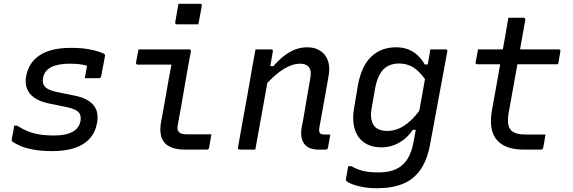

<svg xmlns="http://www.w3.org/2000/svg" viewBox="-20 -794 3040 1019"><path d="M357 -540Q409 -540 446.5 -533.5Q484 -527 507 -519Q530 -511 535 -506Q537 -504 537.5 -501.5Q538 -499 537 -496L517 -389Q516 -384 513 -381.5Q510 -379 505 -379Q486 -379 467.5 -379Q449 -379 430 -379L432 -389Q434 -404 437 -418Q440 -432 442 -445Q422 -451 399.5 -453.5Q377 -456 348 -456Q317 -456 292.5 -451Q268 -446 250.5 -437Q233 -428 222.5 -414Q212 -400 209 -382Q205 -363 210 -348.5Q215 -334 231.5 -323.5Q248 -313 280 -306L369 -288Q423 -278 453 -257Q483 -236 492.5 -207Q502 -178 495 -141Q486 -92 456 -58.5Q426 -25 376 -8.5Q326 8 256 8Q198 8 154 -0.5Q110 -9 82.5 -22Q55 -35 44 -44Q43 -46 42.5 -48Q42 -50 42 -53Q46 -75 49.5 -92Q53 -109 55 -127H71Q97 -110 125 -98.5Q153 -87 186.5 -81Q220 -75 265 -75Q312 -75 341.5 -84.5Q371 -94 387 -111Q403 -128 407 -150Q410 -170 405.5 -184.5Q401 -199 382 -209.5Q363 -220 327 -227L239 -245Q191 -255 162 -275.5Q133 -296 122.5 -325.5Q112 -355 119 -391Q126 -427 144.5 -455Q163 -483 192.5 -502Q222 -521 263 -530.5Q304 -540 357 -540Z M715 -532Q760 -532 804.5 -532Q849 -532 894 -532Q939 -532 984 -532Q987 -532 989 -531Q991 -530 992.5 -527.5Q994 -525 993 -521Q984 -473 975.5 -426Q967 -379 959 -331Q951 -283 942.5 -235Q934 -187 925 -139Q921 -121 922 -110.5Q923 -100 931 -92Q937 -86 947.5 -83.5Q958 -81 976 -81Q1002 -81 1031.5 -81Q1061 -81 1086 -81H1102Q1099 -63 1096 -46Q1093 -29 1090 -11Q1089 -5 1085.5 -2.5Q1082 0 1077 0Q1071 0 1052 0Q1033 0 1008.5 0Q984 0 963 0Q920 0 892.5 -10.5Q865 -21 850.5 -40Q836 -59 832.5 -85Q829 -111 834 -142Q842 -182 848.5 -220.5Q855 -259 862 -297.5Q869 -336 875.5 -374.5Q882 -413 890 -451H872Q845 -451 818.5 -451Q792 -451 765 -451Q738 -451 711 -451Q707 -451 704 -454Q701 -457 702 -462Q705 -479 708.5 -497Q712 -515 715 -532ZM927 -774Q941 -774 955.5 -774Q970 -774 984.5 -774Q999 -774 1013.5 -774Q1028 -774 1042 -774Q1047 -774 1049.5 -771Q1052 -768 1051 -763L1033 -665Q1019 -665 1005 -665Q991 -665 976 -665Q961 -665 947 -665Q933 -665 919 -665Q914 -665 911.5 -668Q909 -671 910 -676Z M1336 -532Q1352 -532 1366 -532Q1380 -532 1393.5 -532Q1407 -532 1419 -532Q1423 -532 1425 -530.5Q1427 -529 1428 -526.5Q1429 -524 1428 -521Q1417 -456 1405.5 -391Q1394 -326 1382 -260.5Q1370 -195 1358.5 -130Q1347 -65 1335 0Q1322 0 1308 0Q1294 0 1280 0Q1266 0 1252 0Q1250 0 1248 -1Q1246 -2 1244.5 -3.5Q1243 -5 1242.5 -7Q1242 -9 1243 -11Q1255 -81 1268 -151.5Q1281 -222 1293.5 -292Q1306 -362 1318 -433Q1324 -465 1328.5 -490.5Q1333 -516 1336 -532ZM1610 -543Q1643 -543 1667 -531.5Q1691 -520 1706 -499.5Q1721 -479 1725.5 -451.5Q1730 -424 1724 -392Q1716 -346 1708 -300Q1700 -254 1691.5 -209Q1683 -164 1675 -117Q1673 -105 1674 -98Q1675 -91 1679 -86Q1683 -83 1689 -81.5Q1695 -80 1702 -80Q1705 -80 1707.5 -80Q1710 -80 1712.5 -80Q1715 -80 1717 -80H1733Q1730 -62 1727 -45.5Q1724 -29 1721 -11Q1720 -5 1716.5 -2.5Q1713 0 1708 0Q1703 0 1691 0Q1679 0 1669 0Q1634 0 1612 -14.5Q1590 -29 1582.5 -55.5Q1575 -82 1581 -118Q1590 -162 1597 -204.5Q1604 -247 1611.5 -290.5Q1619 -334 1627 -379Q1634 -419 1619.5 -437.5Q1605 -456 1573 -456Q1552 -456 1529.5 -448.5Q1507 -441 1483.5 -426.5Q1460 -412 1434 -388.5Q1408 -365 1380 -333L1396 -443H1431Q1458 -474 1486.5 -496.5Q1515 -519 1546 -531Q1577 -543 1610 -543Z M2082 -543Q2119 -543 2147.5 -531.5Q2176 -520 2197.5 -499.5Q2219 -479 2234 -452H2264L2246 -359Q2211 -412 2176.5 -434.5Q2142 -457 2098 -457Q2065 -457 2039.5 -444Q2014 -431 1997.5 -403Q1981 -375 1972 -331L1953 -223Q1946 -186 1951 -161Q1956 -136 1970 -121Q1981 -110 1997.5 -104.5Q2014 -99 2034 -99Q2066 -99 2096 -111.5Q2126 -124 2156 -151Q2186 -178 2218 -223L2198 -105H2171Q2152 -77 2127 -56.5Q2102 -36 2071.5 -24Q2041 -12 2004 -12Q1963 -12 1932 -26.5Q1901 -41 1882 -68Q1863 -95 1857 -133.5Q1851 -172 1859 -219L1880 -344Q1890 -396 1908 -433.5Q1926 -471 1952 -495Q1978 -519 2010.5 -531Q2043 -543 2082 -543ZM2264 -532Q2285 -532 2305 -532Q2325 -532 2345 -532Q2349 -532 2351 -530.5Q2353 -529 2354 -527Q2355 -525 2354 -521Q2342 -454 2330.5 -394Q2319 -334 2308.5 -275.5Q2298 -217 2286.5 -156.5Q2275 -96 2263 -30Q2248 54 2212 106Q2176 158 2118.5 181.5Q2061 205 1981 205Q1939 205 1904.5 198.5Q1870 192 1847.5 183Q1825 174 1818 166Q1817 164 1816 162Q1815 160 1816 156Q1819 139 1822 123Q1825 107 1828 88H1844Q1866 100 1887.5 107.5Q1909 115 1933.5 118Q1958 121 1988 121Q2031 121 2064.5 110.5Q2098 100 2121 76Q2135 63 2145 46Q2155 29 2162.5 7.5Q2170 -14 2175 -41Q2188 -111 2198.5 -170Q2209 -229 2220 -287.5Q2231 -346 2243 -416Q2247 -435 2250.5 -454.5Q2254 -474 2257.5 -493Q2261 -512 2264 -532Z M2517 -532H2945Q2950 -532 2952.5 -529Q2955 -526 2954 -521Q2952 -509 2950 -498Q2948 -487 2946.5 -476Q2945 -465 2942 -453H2513Q2512 -453 2509.5 -453.5Q2507 -454 2506 -455.5Q2505 -457 2504.5 -459Q2504 -461 2504 -464Q2507 -476 2509 -487Q2511 -498 2513 -509Q2515 -520 2517 -532ZM2875 -80Q2872 -63 2869.5 -45.5Q2867 -28 2863 -11Q2862 -5 2858.5 -2.5Q2855 0 2850 0Q2847 0 2836.5 0Q2826 0 2811.5 0Q2797 0 2783 0Q2769 0 2758 0Q2715 0 2680 -11Q2645 -22 2621.5 -46Q2598 -70 2589.5 -109Q2581 -148 2590 -204Q2599 -254 2608 -303.5Q2617 -353 2625.5 -402Q2634 -451 2643 -500.5Q2652 -550 2661 -600Q2665 -625 2669.5 -650Q2674 -675 2678 -700Q2699 -700 2719 -700Q2739 -700 2759 -700Q2762 -700 2764 -698.5Q2766 -697 2767 -694.5Q2768 -692 2768 -689Q2757 -629 2746.5 -568.5Q2736 -508 2725 -447Q2714 -386 2703 -325Q2692 -264 2681 -203Q2674 -166 2676.5 -141Q2679 -116 2693 -102Q2705 -90 2725 -85Q2745 -80 2774 -80Q2787 -80 2802.5 -80Q2818 -80 2833 -80Q2848 -80 2861 -80Z"/></svg>

Font: Rec Mono Linear
Style: Italic
Weight: 400
Italic angle: -10°
Monospace: yes
Version: Version 1.085; ttfautohint (v1.8.4.7-5d5b)